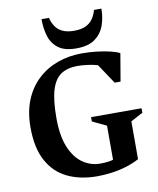

<svg xmlns="http://www.w3.org/2000/svg" viewBox="-93 -911 819 998"><g transform="rotate(-10 317.0 -411.5)"><path d="M339.6 15.6Q249.6 15.6 182.4 -16.9Q115.1 -49.4 78.1 -117.9Q41 -186.4 41 -294Q41 -375.1 66 -437.2Q91 -499.2 136.3 -541.7Q181.6 -584.2 241.5 -605.9Q301.4 -627.6 371.1 -627.6Q411.2 -627.6 450.7 -622.9Q490.1 -618.1 521.4 -610.4Q552.7 -602.6 568.1 -593.9L543.4 -448.1H512.2L443 -552.1Q422.5 -559 390.6 -563.1Q358.6 -567.1 336.6 -567.1Q284 -567.1 249.7 -544.6Q215.5 -522 198.8 -468.1Q182.1 -414.3 182.1 -318.4Q182.1 -224.5 207.2 -164.4Q232.4 -104.2 274.2 -75.5Q316 -46.7 365.9 -46.7Q386 -46.7 403.1 -48.6Q420.1 -50.5 434.4 -54.6V-234.7L360.4 -270V-292.7H626.9V-269L562.9 -234.7V-35.1Q531 -18 492.9 -6.4Q454.9 5.1 415.6 10.4Q376.2 15.6 339.6 15.6ZM348 -657.9Q285.6 -657.9 252.4 -683.4Q219.1 -708.9 207.1 -750.3Q195 -791.7 195 -839H234.2Q240.7 -812.9 254.2 -792.7Q267.6 -772.5 291.9 -761.3Q316.2 -750.1 352.2 -750.1Q389.9 -750.1 414.1 -761.7Q438.4 -773.4 451.9 -793.7Q465.5 -814.1 472 -839H511.2Q511.2 -791.4 496.4 -750.2Q481.5 -709.1 446.2 -683.5Q410.9 -657.9 348 -657.9Z"/></g></svg>

Font: Ancizar Serif Light
Style: Regular
Weight: 300
Designer: Cesar Puertas, Viviana Monsalve, Julian Moncada, Julian Prieto, Jose Castro, Felipe Aragon, Mariel Hernandez, Sara Alarc
Version: Version 8.100